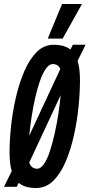

<svg xmlns="http://www.w3.org/2000/svg" viewBox="-34 -935 450 965"><path d="M147 10Q90 10 60 -16L50 4H-14L25 -75Q14 -112 14 -169Q14 -228 21.5 -300Q29 -372 45.5 -444Q62 -516 88 -576.5Q114 -637 150.5 -673.5Q187 -710 236 -710Q290 -710 320 -686L332 -710H396L356 -629Q368 -591 368 -532Q368 -473 361 -401Q354 -329 338 -256.5Q322 -184 296.5 -123.5Q271 -63 234 -26.5Q197 10 147 10ZM231 -613Q213 -613 196.5 -589.5Q180 -566 166.5 -527.5Q153 -489 142.5 -441.5Q132 -394 124.5 -345Q117 -296 113 -253L269 -588Q259 -613 231 -613ZM153 -87Q171 -87 187.5 -111.5Q204 -136 217 -176Q230 -216 241 -265Q252 -314 259.5 -364Q267 -414 271 -457L113 -118Q123 -87 153 -87ZM206 -741 278 -915H378L281 -741Z"/></svg>

Font: Georama ExtraCondensed SemiBold
Style: Italic
Weight: 600
Width: 2
Italic angle: -9°
Designer: Jean-Baptiste Levee
Foundry: Production Type
Version: Version 1.000